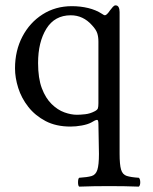

<svg xmlns="http://www.w3.org/2000/svg" viewBox="-20 -472 572 716"><path d="M349 102 347 -10Q347 -25 342 -25Q336 -25 320 -15Q307 -8 285 -4Q263 0 243 0Q189 0 150 -20.5Q111 -41 85.5 -73.5Q60 -106 48 -144Q36 -182 36 -217Q36 -283 63.5 -335.5Q91 -388 139 -418.5Q187 -449 248 -449Q280 -449 309 -442Q338 -435 361 -420Q368 -415 371 -415Q378 -415 390 -433Q396 -441 401 -446.5Q406 -452 411 -452Q419 -452 422.5 -445Q426 -438 426 -427V101Q426 142 431.5 160.5Q437 179 452.5 184Q468 189 498 191Q503 196 503 208Q503 219 498 224Q473 223 445 222.5Q417 222 387 222Q357 222 329 222.5Q301 223 275 224Q271 220 271 208Q271 195 275 191Q306 189 321.5 184.5Q337 180 343 161.5Q349 143 349 102ZM323 -378Q290 -415 244 -415Q184 -415 153 -365Q122 -315 122 -237Q122 -180 136 -143Q150 -106 172.5 -84Q195 -62 220 -53Q245 -44 267 -44Q279 -44 297.5 -46Q316 -48 333 -57Q343 -62 345 -68Q347 -74 347 -87V-317Q347 -335 342.5 -348.5Q338 -362 323 -378Z"/></svg>

Font: Triodion
Style: Regular
Weight: 400
Version: Version 1.201; ttfautohint (v1.8.4.7-5d5b)